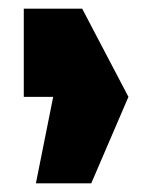

<svg xmlns="http://www.w3.org/2000/svg" viewBox="-20 -814 352 444"><path d="M35 -590V-794H170L277 -590ZM63 -390 103 -590H277L191 -390H64Z"/></svg>

Font: Foldit Black
Style: Regular
Weight: 900
Version: Version 1.003